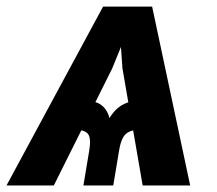

<svg xmlns="http://www.w3.org/2000/svg" viewBox="-50 -566 661 586"><path d="M385.4 0 323.7 -357.4 310.5 -545.9H414.3L530.4 0ZM204.6 0 222.5 -107.5Q228.6 -144.2 218.5 -157.3Q208.5 -170.3 173.1 -171L188.5 -263.6Q221 -263.6 248 -251.8Q275 -240 284.2 -205.7Q304.8 -240 336 -251.8Q367.1 -263.6 399.4 -263.6L384.1 -171Q360.5 -170.5 346.6 -165Q332.7 -159.4 325.2 -145.7Q317.8 -132 313.6 -107.5L295.7 0ZM-30.1 0 264.6 -545.9H369.5L292.2 -356.6L114.3 0Z"/></svg>

Font: Adwaita Sans
Style: Italic
Weight: 400
Italic angle: -9.39999°
Designer: Rasmus Andersson
Foundry: rsms
Version: Version 4.001;git-9221beed3